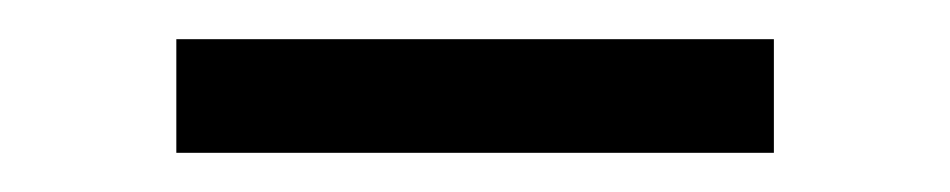

<svg xmlns="http://www.w3.org/2000/svg" viewBox="-20 -329 485 98"><path d="M70 -309H375V-251H70Z"/></svg>

Font: Encode Sans Normal
Style: Light
Weight: 300
Designer: Pablo Impallari, Andres Torresi
Foundry: Pablo Impallari, Andres Torresi
Version: Version 1.000; ttfautohint (v1.00) -l 8 -r 50 -G 200 -x 14 -